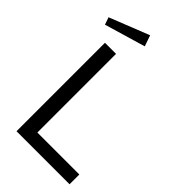

<svg xmlns="http://www.w3.org/2000/svg" viewBox="-286 -1051 1139 1139"><g transform="rotate(45 284.0 -481.5)"><path d="M98 0H543V-82H191V-742H98ZM6 -864 22 -818 280 -894 256 -963Z"/></g></svg>

Font: Cheyenne Sans
Style: Regular
Weight: 400
Designer: The Public Sans project authors (U.S. Web Design System), Libre Franklin designed by Pablo Impallari and Rodrigo Fuenzal
Foundry: The Cheyenne Sans Project Authors
Version: Version 2.007